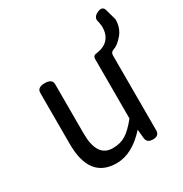

<svg xmlns="http://www.w3.org/2000/svg" viewBox="-172 -867 968 1013"><g transform="rotate(-30 311.5 -360.5)"><path d="M176 -210Q176 -66 271 -66Q319 -66 352 -87Q385 -108 425 -158V-519Q425 -543 449 -543Q543 -557 543 -651L539 -679Q526 -711 561 -728Q597 -745 605 -713L623 -648Q623 -595 592 -559Q561 -523 534 -515Q516 -509 516 -490V-33Q516 0 478 0Q440 0 438 -33L433 -85Q345 13 250 13Q85 13 85 -199V-510Q85 -543 130.5 -543Q176 -543 176 -510Z"/></g></svg>

Font: Raw Maruko Gothic CJK TC
Style: Regular
Weight: 400
Version: Version 1.001